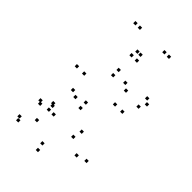

<svg xmlns="http://www.w3.org/2000/svg" viewBox="-302 -905 1223 1223"><g transform="rotate(45 310.0 -293.0)"><path d="M569 52V32H549V52ZM415.5 -58V-78H395.5V-58ZM159 -58V-78H139V-58ZM168 -43.5V-63.5H148V-43.5ZM231.5 -186V-206H211.5V-186ZM189 -206.5V-226.5H169V-206.5ZM89 -13.5V-33.5H69V-13.5ZM102.5 3V-17H82.5V3ZM401 3V-17H381V3ZM499.5 71.5V51.5H479.5V71.5ZM291 171.5V151.5H271V171.5ZM162 91.5V71.5H142V91.5ZM211.5 -9.5V-29.5H191.5V-9.5ZM168.5 -9.5V-29.5H148.5V-9.5ZM66.5 153V133H46.5V153ZM78.5 176.5V156.5H58.5V176.5ZM301 221.5V201.5H281V221.5ZM508.5 -331V-351H488.5V-331ZM304 -502.5V-522.5H284V-502.5ZM99.5 -331V-351H79.5V-331ZM304 -159.5V-179.5H284V-159.5ZM165 -331V-351H145V-331ZM303 -454V-474H283V-454ZM443 -331V-351H423V-331ZM303 -208V-228H283V-208ZM586.5 -475V-495H566.5V-475ZM560.5 -503V-523H540.5V-503ZM392 -474.5V-494.5H372V-474.5ZM430 -442.5V-462.5H410V-442.5ZM559 -427V-447H539V-427ZM209.5 -788.5V-808.5H189.5V-788.5ZM334 -669.5V-689.5H314V-669.5ZM306 -669.5V-689.5H286V-669.5ZM430.5 -788.5V-808.5H410.5V-788.5ZM471 -788.5V-808.5H451V-788.5ZM344 -627V-647H324V-627ZM296 -627V-647H276V-627ZM169 -788.5V-808.5H149V-788.5Z"/></g></svg>

Font: Monaspace Xenon Dots Var
Style: Regular
Weight: 400
Designer: Riley Cran and the Lettermatic Team
Version: Version 1.100 (Monaspace Xenon Dots)